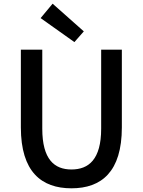

<svg xmlns="http://www.w3.org/2000/svg" viewBox="-20 -1006 773 1040"><path d="M367 14C530 14 640 -76 640 -316V-737H528V-309C528 -142 460 -88 367 -88C275 -88 209 -142 209 -309V-737H93V-316C93 -76 204 14 367 14ZM383 -778 434 -836 265 -986 200 -908Z"/></svg>

Font: Noto Sans CJK SC Medium
Style: Regular
Weight: 500
Designer: Ryoko NISHIZUKA 西塚涼子 (kana, bopomofo & ideographs); Paul D. Hunt (Latin, Greek & Cyrillic); Sandoll Communications 산돌커뮤니
Foundry: Adobe
Version: Version 2.004;hotconv 1.0.118;makeotfexe 2.5.65603